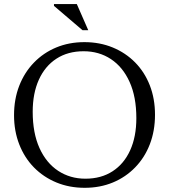

<svg xmlns="http://www.w3.org/2000/svg" viewBox="-20 -886 806 916"><path d="M382.5 -685Q456 -685 517.8 -659.5Q579.5 -634 624.8 -588Q670 -542 694.8 -478.5Q719.5 -415 719.5 -338.5Q719.5 -262 695 -198.2Q670.5 -134.5 625.2 -87.8Q580 -41 518.8 -15.5Q457.5 10 384 10Q310.5 10 249 -15.5Q187.5 -41 142.2 -87Q97 -133 72 -196.8Q47 -260.5 47 -336.5Q47 -413 71.8 -476.8Q96.5 -540.5 141.8 -587.2Q187 -634 248.2 -659.5Q309.5 -685 382.5 -685ZM387.5 -33.5Q462.5 -33.5 517 -68.8Q571.5 -104 601 -169Q630.5 -234 630.5 -322.5Q630.5 -424 598.2 -495.2Q566 -566.5 509.2 -604Q452.5 -641.5 379 -641.5Q304 -641.5 249.5 -606.2Q195 -571 165.5 -506Q136 -441 136 -352.5Q136 -251.5 168.2 -180Q200.5 -108.5 257.5 -71Q314.5 -33.5 387.5 -33.5ZM401 -742H373.5L237.5 -858V-866.5H346.5Z"/></svg>

Font: Newsreader 24pt
Style: Regular
Weight: 400
Designer: Hugues Gentile
Foundry: Production Type
Version: Version 1.003